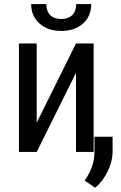

<svg xmlns="http://www.w3.org/2000/svg" viewBox="-20 -740 591 935"><path d="M350.1 -528.3H436V0H350.1V-385.3L158.7 0H72.3V-528.3H158.7V-142.6ZM424.3 -720.2Q424.3 -661.1 384 -625.2Q343.8 -589.4 278.3 -589.4Q212.9 -589.4 172.4 -625.5Q131.8 -661.6 131.8 -720.2H205.6Q205.6 -686 224.1 -666.7Q242.7 -647.5 278.3 -647.5Q312.5 -647.5 331.8 -666.5Q351.1 -685.5 351.1 -720.2ZM443.4 174.3 392.1 139.2Q438 75.2 439.9 7.3V-74.2H528.3V-3.4Q528.3 45.9 504.2 95.2Q480 144.5 443.4 174.3Z"/></svg>

Font: MAUL Condensed
Style: Condensed Regular
Weight: 400
Designer: MAUL
Version: Version 1.0; 2020; ttfautohint (v1.8.3)